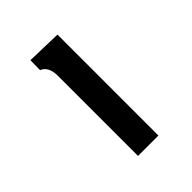

<svg xmlns="http://www.w3.org/2000/svg" viewBox="-174 -701 799 799"><g transform="rotate(-45 226.0 -301.0)"><path d="M293.3 -595.8V-1.7H173.3V-472.5Q173.3 -528.3 137.5 -542.5L138.3 -600Z"/></g></svg>

Font: Chomsky
Style: Regular
Weight: 400
Version: Version 2.3